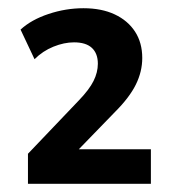

<svg xmlns="http://www.w3.org/2000/svg" viewBox="-20 -729 420 467"><path d="M48 -282V-355L172 -485Q197 -511 207.5 -532Q218 -553 218 -574Q218 -599 203.5 -612.5Q189 -626 160 -626Q136 -626 110 -615.5Q84 -605 64 -585L30 -657Q56 -681 98 -695Q140 -709 183 -709Q227 -709 259 -694Q291 -679 308.5 -652Q326 -625 326 -588Q326 -555 310.5 -523.5Q295 -492 260 -457L163 -357V-366H347V-282Z"/></svg>

Font: Nunito Sans 12pt ExtraLight
Style: Bold
Weight: 700
Version: Version 3.101;gftools[0.9.27]